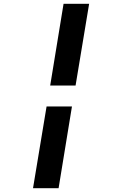

<svg xmlns="http://www.w3.org/2000/svg" viewBox="-20 -843 640 1006"><path d="M243 -395 313 -823H447L376 -395ZM153 143 224 -285H357L287 143Z"/></svg>

Font: Iosevka Curly XBdEx
Style: Italic
Weight: 800
Width: 7
Italic angle: -9°
Monospace: yes
Designer: Belleve Invis
Foundry: Belleve Invis
Version: Version 11.1.0; ttfautohint (v1.8.3)